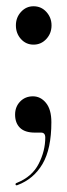

<svg xmlns="http://www.w3.org/2000/svg" viewBox="-20 -414 210 598"><path d="M84.5 -275Q61 -275 45.2 -292.5Q29.5 -310 29.5 -335Q29.5 -359.5 45.5 -377Q61.5 -394.5 84.5 -394.5Q108.5 -394.5 124.5 -376.8Q140.5 -359 140.5 -335Q140.5 -310 124.2 -292.5Q108 -275 84.5 -275ZM88.5 -1Q57.5 -1 42.2 -16Q27 -31 27 -57Q27 -81.5 42.8 -97.8Q58.5 -114 82.5 -114Q106.5 -114 123.2 -93.5Q140 -73 140 -33.5Q140 49.5 112.5 96.5Q85 143.5 34.5 162.5Q29.5 164.5 28.5 161Q27.5 157 32.5 155.5Q80 136.5 100.5 96.2Q121 56 121 14.5Q121 -1 108 -1Z"/></svg>

Font: Fraunces144ptRegular
Style: Regular
Weight: 400
Version: Version 1.000;[0bf87f6ff]